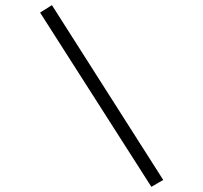

<svg xmlns="http://www.w3.org/2000/svg" viewBox="-20 -685 790 747"><path d="M569 42 136 -636 182 -665 615 15Z"/></svg>

Font: Inconsolata ExtraExpanded Light
Style: Regular
Weight: 300
Width: 8
Monospace: yes
Designer: Raph Levien, Cyreal, Brenton Simpson
Foundry: Raph Levien, Cyreal, Google
Version: Version 3.001; ttfautohint (v1.8.2.53-6de2)